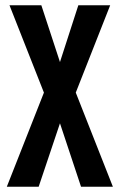

<svg xmlns="http://www.w3.org/2000/svg" viewBox="-20 -710 455 730"><path d="M147 -357.9 16.1 -689.9H137.2L208 -474.1L277.8 -689.9H398.9L268.1 -357.9L409.2 0H288.1L208 -241.2L127 0H5.9Z"/></svg>

Font: D-DIN Condensed
Style: DINCondensed-Bold
Weight: 700
Width: 3
Designer: Charles Nix
Foundry: Datto Inc.
Version: Version 1.10